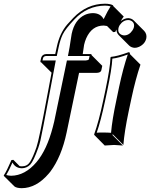

<svg xmlns="http://www.w3.org/2000/svg" viewBox="-111 -718 803 1026"><path d="M452.1 -234.9Q478 -357.9 479.5 -411.1L481.9 -414.1Q516.1 -417 576.2 -439Q580.1 -438.5 582 -437Q584 -433.6 583 -429.2L639.6 -372.6Q613.3 -295.4 591.8 -194.3L576.7 -123.5Q553.7 -14.2 548.3 56.6L492.2 0L489.3 2.9L545.9 59.6Q543.9 59.6 498.5 56.6Q498.5 56.6 448.7 59.6L392.6 2.9L392.1 0Q417 -68.8 440.4 -180.2ZM-5.9 169.9Q-0.5 170.9 5.9 170.9Q34.2 170.9 49.3 147.5Q64.5 124 84 68.4Q97.7 29.3 141.6 -207.5Q144.5 -223.6 147 -235.8L164.6 -329.6L108.9 -384.8Q106.4 -385.3 105.5 -385.7Q105 -388.2 105 -391.1L108.9 -409.2Q114.7 -428.2 136.2 -429.2H184.1L192.9 -469.2Q208 -540 248 -586.9Q258.3 -599.1 280.3 -622.1Q353 -697.8 450.2 -698.2Q480.5 -697.8 493.7 -689V-686L550.3 -629.4Q542.5 -619.6 534.2 -605Q553.7 -620.6 574.2 -621.1Q591.8 -620.1 603 -609.4L659.7 -552.7Q674.8 -536.1 670.9 -513.7Q664.6 -483.4 632.3 -467.8Q620.1 -462.4 608.9 -462.4Q591.3 -463.4 579.6 -474.1L522.9 -530.8Q511.2 -543.5 511.2 -560.5Q507.8 -553.7 504.9 -547.4L493.7 -546.4L460.9 -579.1Q452.1 -581.1 443.4 -581.5Q379.9 -581.5 349.6 -513.2Q342.3 -496.1 338.4 -478.5Q336.9 -472.2 331.1 -429.2H372.1Q376 -428.7 377.9 -427.2Q378.9 -424.8 378.9 -422.9L435.5 -366.2L430.2 -341.3Q426.3 -329.1 404.3 -328.6H311.5L245.1 -10.3Q217.8 119.6 157.7 199.7Q152.8 206.5 147.9 211.4Q82.5 287.1 4.9 287.6Q-22.5 287.1 -33.7 278.3L-90.3 222.2L-90.8 219.2Q-75.7 197.3 -49.8 137.2L-39.6 136.2ZM156.7 -234.4Q111.8 5.4 105 32.7Q99.1 56.6 93.8 71.3Q68.4 142.6 50.8 161.6Q31.7 180.7 5.9 181.2Q-29.3 180.2 -44.4 150.4Q-64 195.3 -77.6 217.3Q-65.4 220.7 -51.3 221.2Q22.9 220.2 84 148.4Q139.6 83 171.4 -39.6Q175.3 -54.7 178.7 -68.8L246.6 -395H347.7Q358.4 -395.5 363.8 -400.4L367.7 -418.9H252L256.3 -440.9Q260.7 -461.9 266.6 -502.9Q270.5 -528.8 272 -537.1Q288.1 -612.8 342.8 -638.7Q363.8 -647.9 386.7 -647.9Q426.3 -647 442.9 -615.7Q465.3 -662.1 480 -684.1Q466.3 -688 450.2 -688Q356 -687 287.6 -615.2Q238.3 -563.5 224.1 -533.7Q210.9 -506.3 202.6 -466.8L192.4 -418.9H136.2Q121.6 -418 118.7 -406.7L116.2 -395H187ZM461.9 -232.9 450.2 -177.7Q427.7 -71.8 405.8 -8.8Q422.4 -10.3 441.9 -9.8Q465.8 -9.8 482.4 -8.3Q488.3 -77.6 510.7 -182.1L525.4 -252.9Q546.9 -354 571.8 -426.8Q522 -408.2 489.3 -404.8Q486.8 -349.6 461.9 -232.9ZM522 -567.9Q516.6 -542.5 538.1 -532.2Q542 -530.8 545.4 -529.8Q549.3 -529.3 552.2 -528.8Q579.1 -528.8 597.2 -556.2Q602.5 -564.5 604.5 -572.3Q609.9 -597.7 587.9 -607.9Q584 -609.4 580.6 -610.4Q576.7 -610.8 574.2 -610.8Q547.4 -610.8 528.8 -584Q523.9 -575.7 522 -567.9Z"/></svg>

Font: Linux Biolinum Shadow O
Style: Italic
Weight: 400
Italic angle: -12°
Designer: Philipp H. Poll
Foundry: Philipp H. Poll
Version: Version 0.6.2